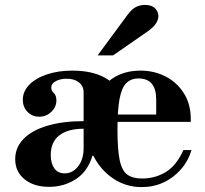

<svg xmlns="http://www.w3.org/2000/svg" viewBox="-20 -750 836 783"><path d="M558 13Q494 13 443 -21Q392 -55 363 -110.5Q334 -166 334 -228Q334 -286 360 -339.5Q386 -393 435 -427.5Q484 -462 553 -462Q609 -462 655.5 -438Q702 -414 730 -369.5Q758 -325 758 -264V-253H411V-283H617V-344Q617 -430 545 -430Q514 -430 495 -411Q476 -392 467.5 -346.5Q459 -301 459 -222Q459 -141 468 -97.5Q477 -54 499 -38Q521 -22 559 -22Q612 -22 655.5 -48Q699 -74 728 -138H761Q748 -94 718 -59.5Q688 -25 647 -6Q606 13 558 13ZM244 -43Q276 -43 298.5 -71.5Q321 -100 321 -146V-225Q257 -225 222 -198Q187 -171 187 -118Q187 -84 201.5 -63.5Q216 -43 244 -43ZM180 12Q118 12 80 -19Q42 -50 42 -101Q42 -149 76.5 -184Q111 -219 174 -237.5Q237 -256 321 -256V-373Q321 -399 302 -414Q283 -429 252 -429Q226 -429 207.5 -419Q189 -409 189 -393Q189 -380 199.5 -370.5Q210 -361 210 -340Q210 -314 189.5 -294Q169 -274 140 -274Q111 -274 92 -294Q73 -314 73 -343Q73 -377 99 -404Q125 -431 171 -446.5Q217 -462 275 -462Q355 -462 407 -433.5Q459 -405 459 -359V-68L361 -115H357Q338 -51 289.5 -19.5Q241 12 180 12ZM378 -524 499 -688Q518 -714 535.5 -722Q553 -730 570 -730Q599 -730 612.5 -716Q626 -702 626 -684Q626 -671 616.5 -655Q607 -639 578 -619L441 -524Z"/></svg>

Font: Libre Bodoni
Style: Regular
Weight: 400
Designer: Pablo Impallari, Rodrigo Fuenzalida
Foundry: Impallari Type
Version: Version 2.005;gftools[0.9.23]